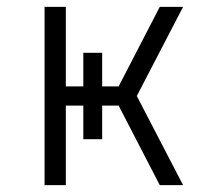

<svg xmlns="http://www.w3.org/2000/svg" viewBox="-20 -540 640 560"><path d="M446 0 326 -232H278V-134H223V-232H172V0H110V-520H172V-288H223V-386H278V-288H326L446 -520H514L379 -260L514 0Z"/></svg>

Font: Iosevka Light Extended
Style: Regular
Weight: 300
Width: 7
Monospace: yes
Designer: Belleve Invis
Foundry: Belleve Invis
Version: Version 32.5.0; ttfautohint (v1.8.4)